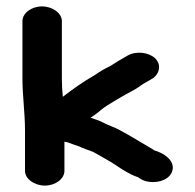

<svg xmlns="http://www.w3.org/2000/svg" viewBox="-20 -680 609 599"><path d="M50 -614V-436C50 -381 58 -327 58 -274V-147C58 -122 87 -101 120 -101C153 -101 181 -122 181 -147V-238C193 -236 197 -234 207 -230C218 -226 227 -224 236 -219C247 -214 267 -209 278 -202C300 -189 320 -179 341 -165C360 -152 386 -135 411 -127C424 -117 438 -112 458 -112C492 -112 519 -131 519 -157C519 -184 489 -203 461 -211C460 -212 458 -213 457 -214C421 -235 389 -255 352 -275C337 -283 318 -289 303 -297C288 -305 278 -307 262 -313C263 -314 265 -314 266 -315C275 -321 285 -328 295 -337C307 -347 321 -355 334 -363L356 -376C375 -388 401 -399 419 -413L428 -419C437 -424 445 -429 454 -434C478 -448 485 -479 463 -499C443 -517 404 -522 377 -506C358 -495 342 -486 324 -474C307 -466 290 -456 276 -446C241 -426 207 -402 176 -378C174 -396 173 -416 173 -436V-614C173 -639 144 -660 111 -660C78 -660 50 -639 50 -614Z"/></svg>

Font: Blanket
Style: Sik
Weight: 700
Foundry: Cannot Into Space Fonts
Version: Version 0.9